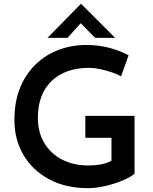

<svg xmlns="http://www.w3.org/2000/svg" viewBox="-20 -971 796 999"><path d="M680 -67Q661 -50 619.5 -32.5Q578 -15 529.5 -3.5Q481 8 438 8Q321 8 235 -38.5Q149 -85 102 -165Q55 -245 55 -347Q55 -443 85 -515.5Q115 -588 167 -637.5Q219 -687 286.5 -712Q354 -737 429 -737Q495 -737 551.5 -721.5Q608 -706 649 -683L610 -574Q591 -585 561 -595Q531 -605 500 -611.5Q469 -618 444 -618Q320 -618 248.5 -549.5Q177 -481 177 -357Q177 -283 210.5 -227Q244 -171 303.5 -140.5Q363 -110 441 -110Q475 -110 506.5 -116Q538 -122 560 -135V-254H424V-368H680ZM475 -774 400 -850 331 -774H227L401 -951H402L579 -774Z"/></svg>

Font: Reem Kufi Medium
Style: Regular
Weight: 500
Designer: Khaled Hosny
Version: Version 1.001